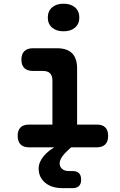

<svg xmlns="http://www.w3.org/2000/svg" viewBox="-20 -788 640 1027"><path d="M498.7 -121.5Q528.5 -121.5 543.5 -106.2Q558.5 -90.9 558.5 -61.1Q558.5 -31.3 543.1 -15.7Q527.8 0 498 0H135Q105.2 0 89.8 -15.7Q74.5 -31.3 74.5 -61.1Q74.5 -90.9 89.5 -106.2Q104.5 -121.5 134.3 -121.5ZM260.4 -50.5V-357.3Q260.4 -382.9 247.9 -395.7Q235.5 -408.5 209.9 -408.5H156.7Q126.2 -408.5 110.3 -423.8Q94.5 -439.1 94.5 -468.9Q94.5 -498.7 110.3 -514.3Q126.2 -530 156.7 -530H284.4Q338.7 -530 365.6 -503.1Q392.4 -476.3 392.4 -422V-50.5ZM320 -620.6Q281.4 -620.6 258.5 -640.4Q235.7 -660.3 235.7 -694.1Q235.7 -728.3 258.5 -748.3Q281.4 -768.2 320 -768.2Q358.6 -768.2 381.5 -748.3Q404.3 -728.3 404.3 -694.1Q404.3 -660.3 381.5 -640.4Q358.6 -620.6 320 -620.6ZM368.6 126.9Q391.3 126.9 402.7 138.6Q414 150.3 414 173Q414 195.7 402.3 207.1Q390.6 218.4 367.9 218.4H315Q255.8 218.4 221.2 189.1Q186.7 159.8 186.7 113.5Q186.7 80.3 213.4 47.4Q240.1 14.6 289.9 -10.7H372.6L346.9 12.3Q323.4 33.3 311.2 52Q299 70.6 299 86Q299 103.1 311.9 115Q324.8 126.9 347.7 126.9Z"/></svg>

Font: Maple Mono
Style: Regular
Weight: 400
Monospace: yes
Designer: subframe7536
Version: Version 7.300